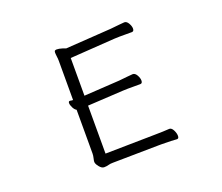

<svg xmlns="http://www.w3.org/2000/svg" viewBox="-119 -887 1238 1072"><g transform="rotate(-20 500.0 -351.0)"><path d="M764 2Q756 1 729.5 0Q703 -1 677 -1H661L383 3Q367 3 355.5 6.5Q344 10 329 10Q315 10 301 -7.5Q287 -25 287 -37Q287 -44 290.5 -58Q294 -72 294 -84V-344Q283 -350 275 -366Q267 -382 267 -393Q267 -404 275 -404H277Q281 -403 285.5 -402.5Q290 -402 294 -402V-604Q294 -620 294 -634.5Q294 -649 292 -661Q291 -670 290.5 -675.5Q290 -681 290 -685Q290 -695 295 -697Q300 -699 304 -699Q318 -699 337 -693Q356 -687 357 -686L628 -704Q651 -706 676.5 -709Q702 -712 711 -712Q725 -712 735 -694.5Q745 -677 745 -663Q745 -646 732 -646H690Q675 -646 659 -646Q643 -646 629 -645L362 -627V-403L573 -416Q596 -418 621.5 -421Q647 -424 656 -424Q670 -424 680 -406.5Q690 -389 690 -374Q690 -357 677 -357H635Q620 -357 604 -357Q588 -357 574 -356L362 -344V-59L660 -64Q682 -64 705 -65Q728 -66 743 -67H744Q757 -67 766.5 -48.5Q776 -30 776 -14Q776 2 765 2Z"/></g></svg>

Font: QiushuiShotai
Style: Regular
Weight: 600
Designer: Fontworks Inc.
Foundry: Fontworks Inc.
Version: Version 1.250